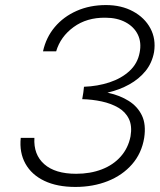

<svg xmlns="http://www.w3.org/2000/svg" viewBox="-20 -730 631 759"><path d="M308 -352Q359 -353 406 -364Q453 -375 491.5 -396.5Q530 -418 555.5 -449.5Q581 -481 589 -524Q597 -576 574.5 -618Q552 -660 506 -685Q460 -710 399 -710Q335 -710 283 -687Q231 -664 196.5 -623Q162 -582 150 -527H202Q219 -585 271 -623Q323 -661 397 -660Q443 -660 476.5 -642Q510 -624 525 -593Q540 -562 532 -522Q524 -479 492 -449.5Q460 -420 413 -404.5Q366 -389 312 -387ZM278 9Q348 9 406 -14Q464 -37 502 -80.5Q540 -124 550 -185Q558 -238 541 -273.5Q524 -309 489 -331Q454 -353 408 -363Q362 -373 311 -374L305 -338Q345 -337 382 -329Q419 -321 447.5 -304.5Q476 -288 489.5 -260Q503 -232 496 -191Q487 -145 457.5 -111.5Q428 -78 382.5 -60.5Q337 -43 281 -43Q198 -43 155 -81Q112 -119 116 -185H62Q56 -127 80.5 -83Q105 -39 155.5 -15Q206 9 278 9Z"/></svg>

Font: Jost Light
Style: Italic
Weight: 300
Italic angle: -5°
Version: Version 3.710